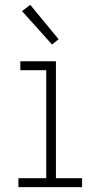

<svg xmlns="http://www.w3.org/2000/svg" viewBox="-20 -773 415 793"><path d="M56 0V-37H171V-483H64V-520H211V-37H319V0ZM195 -589 71 -727 105 -753 222 -611Z"/></svg>

Font: Zed Sans Extralight
Style: Regular
Weight: 200
Designer: Belleve Invis
Foundry: Belleve Invis
Version: Version 1.0.0; ttfautohint (v1.8.4)